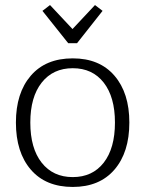

<svg xmlns="http://www.w3.org/2000/svg" viewBox="-20 -729 575 760"><path d="M148 -686 178 -709 267 -614 356 -709 386 -686 285 -558H250ZM43 -244Q43 -361 102 -429.5Q161 -498 268 -498Q374 -498 433 -429.5Q492 -361 492 -244Q492 -126 433 -57.5Q374 11 268 11Q161 11 102 -57.5Q43 -126 43 -244ZM435 -244Q435 -345 390.5 -402Q346 -459 268 -459Q190 -459 145 -402Q100 -345 100 -244Q100 -142 145 -85Q190 -28 268 -28Q346 -28 390.5 -85Q435 -142 435 -244Z"/></svg>

Font: Maitree Light
Style: Regular
Weight: 300
Designer: CadsonDemak Team
Foundry: CadsonDemak
Version: Version 1.001